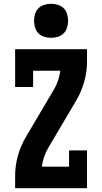

<svg xmlns="http://www.w3.org/2000/svg" viewBox="-20 -995 540 1015"><path d="M60 0V-66Q60 -120 75 -173Q90 -226 118 -273L264 -520Q278 -543 286.5 -568.5Q295 -594 299 -621H155V-535H60V-735H440V-669Q440 -615 425 -562Q410 -509 382 -462L236 -215Q222 -192 213.5 -166.5Q205 -141 201 -114H345V-200H440V0ZM250 -795Q232 -795 214 -800.5Q196 -806 183.5 -818.5Q171 -831 165.5 -849Q160 -867 160 -885Q160 -903 165.5 -921Q171 -939 183.5 -951.5Q196 -964 214 -969.5Q232 -975 250 -975Q268 -975 286 -969.5Q304 -964 316.5 -951.5Q329 -939 334.5 -921Q340 -903 340 -885Q340 -867 334.5 -849Q329 -831 316.5 -818.5Q304 -806 286 -800.5Q268 -795 250 -795Z"/></svg>

Font: Iosevka Curly Slab Heavy
Style: Regular
Weight: 900
Monospace: yes
Designer: Belleve Invis
Foundry: Belleve Invis
Version: Version 22.1.2; ttfautohint (v1.8.4)